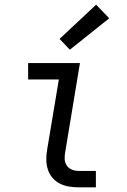

<svg xmlns="http://www.w3.org/2000/svg" viewBox="-20 -799 540 819"><path d="M315 0Q294 0 273 -3.5Q252 -7 234 -16.5Q216 -26 203 -41.5Q190 -57 184 -76.5Q178 -96 177.5 -117.5Q177 -139 181 -160L231 -460H100V-530H321L258 -149Q255 -134 256 -119Q257 -104 265 -92.5Q273 -81 286.5 -75.5Q300 -70 315 -70H389V0ZM278 -587 234 -633 390 -779 446 -721Z"/></svg>

Font: Iosevka Slab Oblique
Style: Regular
Weight: 400
Italic angle: -9°
Monospace: yes
Designer: Belleve Invis
Foundry: Belleve Invis
Version: Version 11.1.1; ttfautohint (v1.8.3)